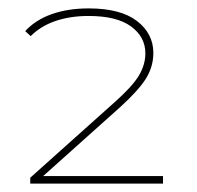

<svg xmlns="http://www.w3.org/2000/svg" viewBox="-20 -764 470 457"><path d="M52 -341 252 -520Q295 -558 310.5 -584Q326 -610 326 -637Q326 -676 292 -701Q258 -726 191 -726Q147 -726 112 -714Q77 -702 53 -678L40 -690Q65 -717 103.5 -730.5Q142 -744 191 -744Q267 -744 306 -714Q345 -684 345 -638Q345 -606 328 -578Q311 -550 266 -509L75 -338L64 -345H368V-327H52Z"/></svg>

Font: iiserrat Thin
Style: Regular
Weight: 100
Designer: Akira Ohta
Foundry: Akira Ohta
Version: Version 1.200;Glyphs 3.3.1 (3343)